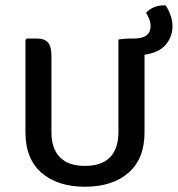

<svg xmlns="http://www.w3.org/2000/svg" viewBox="-20 -695 674 728"><path d="M76.5 -193V-543.5L81.5 -549H119Q149 -549 162 -533.8Q175 -518.5 175 -485.5V-193.5Q175 -132 207 -99Q239 -66 302 -66Q366 -66 397.5 -99Q429 -132 429 -193.5V-545Q440 -547 453 -548Q466 -549 477 -549H489Q551 -549 551 -596.5Q551 -609 545.8 -622.5Q540.5 -636 534 -646.5Q545.5 -660 565.2 -668Q585 -676 607.5 -674.5Q616.5 -663.5 625.2 -641.2Q634 -619 634 -595Q634 -556.5 608.8 -526Q583.5 -495.5 528 -487.5V-193Q528 -93 467.2 -40Q406.5 13 302 13Q198 13 137.2 -40Q76.5 -93 76.5 -193Z"/></svg>

Font: Signika Negative SC
Style: Regular
Weight: 400
Designer: Anna Giedryś
Foundry: Anna Giedryś
Version: Version 2.000; ttfautohint (v1.8.3) -l 8 -r 50 -G 200 -x 9 -